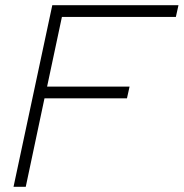

<svg xmlns="http://www.w3.org/2000/svg" viewBox="-20 -718 706 738"><path d="M181 -698H666L656 -653H218L161 -385H478L468 -340H151L79 0H32Z"/></svg>

Font: Azeret Mono Thin
Style: Italic
Weight: 100
Italic angle: -12°
Designer: Martin Vácha
Foundry: Displaay
Version: Version 1.000; Glyphs 3.0.3, build 3074